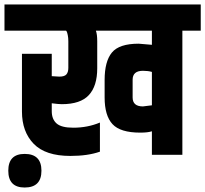

<svg xmlns="http://www.w3.org/2000/svg" viewBox="-60 -691 916 857"><path d="M50 -4Q125 -4 125 71Q125 146 50 146Q-23 146 -23 71Q-23 -4 50 -4ZM618 -221V-370Q601 -375 578 -375Q532 -375 532 -335V-256Q532 -216 578 -216ZM836 -671V-554H754V0H618V-105Q600 -99 566 -99Q477 -99 442 -137Q407 -175 407 -256V-334Q407 -417 439.5 -456.5Q472 -496 559 -496L618 -491V-554H368Q374 -538 374 -507V-386Q374 -307 336.5 -266.5Q299 -226 216 -226Q201 -226 171 -230V-195Q171 -159 192.5 -140Q214 -121 267 -121Q331 -121 386 -144V-14Q332 5 254 5Q143 5 90.5 -49Q38 -103 38 -193V-451H171V-351Q195 -349 205 -349Q228 -349 236.5 -359Q245 -369 245 -388V-507Q245 -522 242.5 -534Q240 -546 238 -550L235 -554H-40V-671Z"/></svg>

Font: Khand Black
Style: Regular
Weight: 900
Designer: Sanchit Sawaria and Jyotish Sonowal (Devanagari), Satya Rajpurohit (Latin)
Foundry: Indian Type Foundry
Version: Version 2.000;PS 1.0;hotconv 1.0.79;makeotf.lib2.5.61930